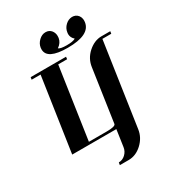

<svg xmlns="http://www.w3.org/2000/svg" viewBox="-245 -975 1223 1345"><g transform="rotate(-30 366.5 -302.5)"><path d="M69.8 0 158.2 -596.2H85.9L88.9 -615.2H375L373 -596.2H300.8L215.8 -19H358.9Q430.2 -19 433.1 -38.1L495.1 -460.9Q503.9 -525.4 553.2 -569.8Q604 -615.2 661.1 -615.2H732.9L730 -596.2H658.2L559.1 77.1Q550.3 140.1 501 186Q452.1 231 393.1 231H321.8L325.2 210.9Q355.5 210.9 378.9 189Q402.8 166.5 407.2 134.8L426.8 0ZM252 -745.1Q252 -753.9 252.9 -758.8Q257.3 -789.6 282.2 -813Q306.6 -835.9 335 -835.9H336.9Q365.2 -835.9 382.8 -814Q397 -794.4 397 -771Q397 -759.8 396 -754.9Q390.1 -718.3 355 -694.8Q369.1 -682.1 419.9 -682.1Q472.2 -682.1 491.2 -694.8Q466.8 -716.3 466.8 -745.1Q466.8 -752 467.8 -755.9Q471.7 -789.6 497.1 -813Q520 -834.5 549.8 -835.9Q580.6 -835.9 598.1 -814Q611.8 -794.9 611.8 -772Q611.8 -763.7 610.8 -758.8Q597.7 -663.1 418 -663.1Q252 -663.1 252 -745.1Z"/></g></svg>

Font: Hjet
Style: Italic
Weight: 400
Designer: T. Christopher White
Version: Version 1.2